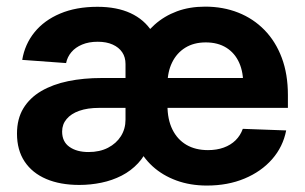

<svg xmlns="http://www.w3.org/2000/svg" viewBox="-20 -559 936 590"><path d="M223.6 9.3Q165 9.3 122.1 -9Q79.1 -27.3 55.7 -62.5Q32.2 -97.7 32.2 -148.4Q32.2 -193.8 51.8 -226.1Q71.3 -258.3 106.7 -279.1Q142.1 -299.8 189.5 -309.6Q236.8 -319.3 292.5 -319.3H778.8L727.1 -295.4Q728.5 -335.9 715.1 -366Q701.7 -396 675.5 -412.4Q649.4 -428.7 612.3 -428.7Q575.7 -428.7 549.3 -412.4Q522.9 -396 508.8 -366.9Q494.6 -337.9 494.6 -299.3V-235.4Q494.6 -191.9 509.8 -161.1Q524.9 -130.4 552.7 -114Q580.6 -97.7 619.1 -97.7Q646 -97.7 667.5 -105.5Q689 -113.3 703.9 -127.9Q718.8 -142.6 726.1 -163.1L859.4 -158.2Q849.6 -107.9 816.2 -69.8Q782.7 -31.7 731.4 -10.3Q680.2 11.2 615.7 11.2Q564.5 11.2 522 -4.4Q479.5 -20 448.7 -48.1Q418 -76.2 401.4 -113.8L404.3 -419.9Q425.3 -456.5 455.1 -483.2Q484.9 -509.8 523.7 -524.2Q562.5 -538.6 610.4 -538.6Q665.5 -538.6 711.9 -520.3Q758.3 -502 792.7 -466.8Q827.1 -431.6 845.9 -381.3Q864.7 -331.1 864.7 -267.1V-227.5H284.7Q249 -227.5 223.6 -218.5Q198.2 -209.5 184.6 -193.1Q170.9 -176.8 170.9 -154.8Q170.9 -123.5 193.4 -107.7Q215.8 -91.8 252 -91.8Q286.6 -91.8 312 -105Q337.4 -118.2 351.6 -140.6Q365.7 -163.1 365.7 -191.4V-362.3Q365.7 -383.3 355.5 -398.4Q345.2 -413.6 326.2 -422.1Q307.1 -430.7 280.3 -430.7Q252.9 -430.7 232.4 -422.1Q211.9 -413.6 199.5 -398.9Q187 -384.3 183.1 -365.2L48.3 -375Q56.2 -422.9 85.9 -459.7Q115.7 -496.6 164.8 -517.3Q213.9 -538.1 279.3 -538.1Q338.9 -538.1 381.1 -518.6Q423.3 -499 447 -461.9Q470.7 -424.8 474.1 -372.1L467.3 -114.3H439Q426.3 -81.1 404.5 -57.6Q382.8 -34.2 353.8 -19.3Q324.7 -4.4 291.5 2.4Q258.3 9.3 223.6 9.3Z"/></svg>

Font: Inter 24pt
Style: Bold
Weight: 700
Designer: Rasmus Andersson
Foundry: rsms
Version: Version 4.001;git-66647c0bb